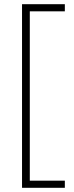

<svg xmlns="http://www.w3.org/2000/svg" viewBox="-20 -736 354 915"><path d="M289 159H85V-716H289V-682H122V125H289Z"/></svg>

Font: Noto Sans Hebrew Thin ExtraLight
Style: Regular
Weight: 250
Version: Version 3.001